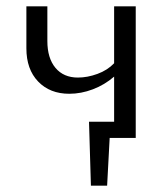

<svg xmlns="http://www.w3.org/2000/svg" viewBox="-20 -434 525 604"><path d="M407 -414V0H325L317 150H266L260 -51H339V-193Q309 -167 272 -153Q235 -139 198 -139Q137 -139 100 -177.5Q63 -216 63 -282V-414H129V-305Q129 -251 154.5 -220.5Q180 -190 225 -190Q255 -190 286.5 -201.5Q318 -213 339 -235V-414Z"/></svg>

Font: Ysabeau Infant
Style: Regular
Weight: 400
Designer: Christian Thalmann (Catharsis Fonts)
Version: Version 0.003